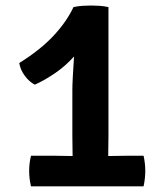

<svg xmlns="http://www.w3.org/2000/svg" viewBox="-20 -658 580 678"><path d="M363 -178Q363 -158 362.5 -138.2Q362 -118.5 362 -97.5V-52H236.5V-97.5Q236.5 -118.5 236 -138.2Q235.5 -158 235.5 -178V-340.5Q235.5 -359 237.2 -389.2Q239 -419.5 241 -450.8Q243 -482 242.5 -503.5L239.5 -633Q256.5 -636.5 272 -637.5Q287.5 -638.5 301.5 -638.5Q315.5 -638.5 330.8 -637.5Q346 -636.5 363 -633ZM175.5 -108Q186.5 -108 207.2 -107.5Q228 -107 238.5 -107H360Q371 -107 393 -107.5Q415 -108 425.5 -108H487Q493 -81.5 493 -54Q493 -28 487 0H89.5Q83 -27 83 -54Q83 -82.5 89.5 -108ZM48 -435.5Q122 -481.5 168.8 -531.5Q215.5 -581.5 239.5 -633L285.5 -531.5Q271.5 -492.5 241.8 -459Q212 -425.5 175.2 -400.2Q138.5 -375 103 -359Q83.5 -369 67.8 -390Q52 -411 48 -435.5Z"/></svg>

Font: Signika SemiBold
Style: Regular
Weight: 600
Designer: Anna Giedry
Foundry: Anna Giedry
Version: Version 2.001